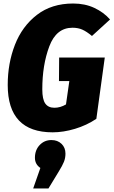

<svg xmlns="http://www.w3.org/2000/svg" viewBox="-20 -735 647 1094"><path d="M607 -624 504 -530Q474 -555 449.5 -566Q425 -577 393 -577Q301 -577 261 -471Q221 -365 221 -226Q221 -169 238 -145Q255 -121 290 -121Q324 -121 356 -140L375 -273H316L317 -407H577L529 -58Q474 -21 407.5 -1Q341 19 280 19Q24 19 24 -251Q24 -374 65 -479.5Q106 -585 190 -650Q274 -715 397 -715Q464 -715 517.5 -690Q571 -665 607 -624ZM353 140Q353 165 344.5 186.5Q336 208 315 242L256 339H169L210 222Q179 201 179 164Q179 120 206 91.5Q233 63 273 63Q308 63 330.5 84.5Q353 106 353 140Z"/></svg>

Font: Fira Sans Condensed Black
Style: Italic
Weight: 900
Width: 3
Italic angle: -8°
Designer: Carrois Corporate & Edenspiekermann AG
Foundry: Carrois Corporate GbR & Edenspiekermann AG
Version: Version 4.203